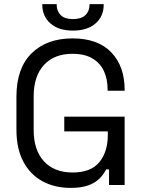

<svg xmlns="http://www.w3.org/2000/svg" viewBox="-20 -901 700 935"><path d="M324 14Q246 14 186.5 -18.5Q127 -51 93.5 -114Q60 -177 60 -270V-430Q60 -569 134 -641.5Q208 -714 333 -714Q457 -714 522 -646Q587 -578 587 -464V-459H504V-466Q504 -516 486 -555Q468 -594 430 -616.5Q392 -639 333 -639Q244 -639 194 -584.5Q144 -530 144 -432V-268Q144 -170 194 -115.5Q244 -61 334 -61Q422 -61 463.5 -111Q505 -161 505 -244V-261H293V-333H587V0H511V-76H497Q486 -54 466 -33Q446 -12 412 1Q378 14 324 14ZM335 -752Q265 -752 225.5 -787Q186 -822 186 -878V-881H256V-878Q256 -847 275.5 -827.5Q295 -808 335 -808Q376 -808 396 -827.5Q416 -847 416 -878V-881H485V-878Q485 -822 445.5 -787Q406 -752 335 -752Z"/></svg>

Font: Space Grotesk
Style: Regular
Weight: 400
Designer: Florian Karsten
Foundry: Florian Karsten
Version: Version 2.000